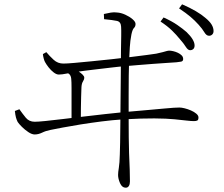

<svg xmlns="http://www.w3.org/2000/svg" viewBox="-20 -808 1040 891"><path d="M862 -575Q852 -575 842 -591Q832 -607 815 -626Q799 -646 778 -666.5Q757 -687 725 -708L739 -727Q777 -710 803 -692Q829 -674 846 -659Q883 -623 883 -597Q883 -586 877 -580.5Q871 -575 862 -575ZM564 63Q546 63 537 42Q528 21 528 4Q528 -9 531.5 -29.5Q535 -50 536 -91Q537 -107 537.5 -147.5Q538 -188 538.5 -241Q539 -294 539.5 -349Q540 -404 540.5 -450Q541 -496 541 -521Q541 -549 541.5 -580.5Q542 -612 542.5 -640Q543 -668 542 -684Q541 -707 522.5 -711Q504 -715 463 -719L462 -743Q479 -747 494 -749.5Q509 -752 523 -750Q541 -749 561 -740Q581 -731 595 -719Q609 -707 609 -697Q609 -685 602 -678.5Q595 -672 590 -649Q584 -618 582.5 -590Q581 -562 579 -525Q578 -499 577.5 -457Q577 -415 577 -365Q577 -315 577 -264Q577 -213 577.5 -169.5Q578 -126 579 -97Q581 -60 582 -21Q583 18 583 34Q583 47 578 55Q573 63 564 63ZM312 -245Q312 -258 312 -280.5Q312 -303 312 -327Q312 -351 312 -371Q312 -391 312 -399Q312 -429 310.5 -443Q309 -457 301.5 -464Q294 -471 276 -479L279 -493Q294 -492 304 -491Q314 -490 327 -485Q336 -482 346 -475.5Q356 -469 363.5 -461.5Q371 -454 371 -448Q371 -439 365 -430Q359 -421 358 -403Q357 -382 356.5 -359Q356 -336 355.5 -308.5Q355 -281 355 -245ZM141 -184Q128 -184 111.5 -195Q95 -206 81.5 -219.5Q68 -233 62 -242Q57 -252 54 -263Q51 -274 49 -293L70 -301Q84 -281 99.5 -262Q115 -243 141 -243Q157 -243 191 -246.5Q225 -250 271 -255.5Q317 -261 367.5 -267Q418 -273 467.5 -278.5Q517 -284 558 -288Q627 -294 672 -298Q717 -302 744 -304.5Q771 -307 786.5 -308Q802 -309 813 -309Q822 -309 836.5 -305.5Q851 -302 866 -295.5Q881 -289 891 -280.5Q901 -272 901 -263Q901 -251 895 -248.5Q889 -246 880 -246Q867 -246 846 -248.5Q825 -251 789.5 -254.5Q754 -258 696.5 -258.5Q639 -259 551 -254Q503 -251 452 -244.5Q401 -238 354 -230.5Q307 -223 270.5 -216Q234 -209 214 -205Q193 -201 175.5 -192.5Q158 -184 141 -184ZM253 -462Q242 -462 229 -472Q216 -482 205.5 -495.5Q195 -509 189 -520Q186 -525 183 -536Q180 -547 179 -557L195 -566Q210 -548 229 -530.5Q248 -513 274 -513Q290 -513 324.5 -516Q359 -519 404 -523.5Q449 -528 496.5 -533Q544 -538 587.5 -543.5Q631 -549 662.5 -553Q694 -557 705 -559Q724 -563 735 -566Q746 -569 753 -571Q760 -573 766 -573Q773 -573 784 -570.5Q795 -568 805.5 -563Q816 -558 823 -551Q830 -544 830 -534Q830 -524 820.5 -522Q811 -520 799 -519Q783 -518 754 -516Q725 -514 689.5 -511.5Q654 -509 620 -506Q586 -503 561 -501Q534 -499 492.5 -494Q451 -489 408 -484Q365 -479 333 -474Q317 -472 292 -467Q267 -462 253 -462ZM950 -642Q938 -642 928.5 -658Q919 -674 902 -693Q884 -713 864 -730Q844 -747 811 -769L825 -788Q862 -772 889 -756Q916 -740 932 -726Q953 -709 962 -694Q971 -679 971 -664Q971 -654 965 -648Q959 -642 950 -642Z"/></svg>

Font: Noto Serif HK ExtraLight
Style: Regular
Weight: 200
Designer: Ryoko NISHIZUKA 西塚涼子 (kana & ideographs); Frank Grießhammer (Latin, Greek & Cyrillic); Wenlong ZHANG 张文龙 (bopomofo); San
Foundry: Adobe
Version: Version 2.002-H1;hotconv 1.1.0;makeotfexe 2.6.0